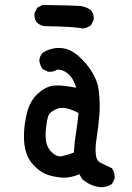

<svg xmlns="http://www.w3.org/2000/svg" viewBox="-20 -719 540 787"><path d="M241.7 9.3Q233.4 9.3 225.6 8.3Q186 3.4 163.6 -7.3Q139.2 -19 117.2 -42.5Q78.1 -83 78.1 -160.2Q78.1 -207.5 91.3 -259.3Q102.5 -302.7 130.9 -331.1Q159.2 -359.4 191.4 -366.7Q201.2 -368.7 215.3 -368.7Q244.1 -368.7 292.5 -359.4Q280.8 -398.4 258.8 -417Q238.3 -433.6 218.8 -433.6Q215.8 -433.6 212.9 -433.1Q200.7 -424.8 184.1 -424.8Q180.7 -424.8 176.3 -425.3L154.8 -436Q143.1 -452.1 141.1 -471.7Q143.1 -489.7 154.8 -502.9Q187 -522.5 220.7 -522.5Q248.5 -522.5 272.5 -509.8Q301.3 -494.6 331.1 -459.5Q377 -405.8 384.3 -351.1Q388.7 -317.4 388.7 -284.7Q388.7 -266.1 387.2 -247.6Q383.3 -197.8 376.5 -156.2Q371.6 -127.9 371.6 -105.5Q371.6 -95.7 372.6 -86.9Q375 -60.1 392.1 -51.8Q411.6 -42 438 -29.8L439 -28.8Q450.2 -13.7 450.2 5.9Q450.2 8.8 449.7 13.2L439 35.2Q418.5 48.3 393.6 48.3H393.1Q350.1 44.4 316.9 15.1L305.2 -4.9Q272.5 9.3 241.7 9.3ZM301.8 -255.9Q262.2 -276.9 234.4 -276.9Q223.1 -276.9 214.8 -273.4Q183.1 -260.7 177.7 -242.7Q171.4 -222.7 168.5 -194.8Q167 -180.7 167 -167.5Q167 -154.3 168.2 -143.8Q169.4 -133.3 172.4 -125.5Q178.2 -108.9 192.9 -94.2Q209.5 -78.1 226.6 -78.1Q230.5 -78.1 234.9 -79.1Q257.8 -84 282.7 -93.8Q285.2 -136.2 291.7 -175.5Q298.3 -214.8 301.8 -255.9ZM121.1 -658.2Q121.1 -661.1 121.6 -665.5L132.8 -687.5L154.8 -698.7Q278.8 -696.8 304.9 -694.8Q331.1 -692.9 352.1 -677.7Q364.3 -664.1 364.3 -644.5Q364.3 -641.6 363.8 -637.2L353 -615.7Q336.9 -604 318.8 -602.1Q287.6 -609.9 164.1 -611.8H163.6Q146 -613.8 132.8 -625Q121.1 -638.7 121.1 -658.2Z"/></svg>

Font: Bakudai
Style: Medium
Weight: 500
Version: Version 1.48